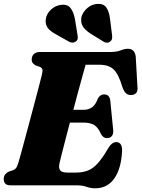

<svg xmlns="http://www.w3.org/2000/svg" viewBox="-22 -973 743 1008"><path d="M382 0H35Q13 0 5.2 -9.5Q-2.5 -19 -2.5 -33.5Q-2.5 -47.5 5.5 -57.5Q13.5 -67.5 25 -72.5L48 -80Q58 -84 63.5 -92.2Q69 -100.5 74.5 -119Q78.5 -131.5 87.8 -165.5Q97 -199.5 109.5 -246Q122 -292.5 135.8 -343.8Q149.5 -395 162.2 -443Q175 -491 184.5 -527.8Q194 -564.5 198 -581Q203 -601 200 -609.5Q197 -618 187 -622L165.5 -629.5Q157 -634 150.8 -641Q144.5 -648 144.5 -660.5Q144.5 -678 155.5 -689Q166.5 -700 188 -700H556.5Q590.5 -700 611 -708.5Q631.5 -717 650 -717Q684.5 -717 690.5 -677L699.5 -519Q705 -479.5 672 -474.5Q655 -472 642.2 -481Q629.5 -490 620 -517.5Q600.5 -584 574.5 -608.5Q548.5 -633 501.5 -633H427.5Q423.5 -619 413.5 -583.2Q403.5 -547.5 390.2 -498.5Q377 -449.5 363 -396.5H417.5Q441 -396.5 460 -408.8Q479 -421 492 -456Q504 -477.5 524 -477.5Q553 -477.5 557 -445L572 -292.5Q574.5 -269.5 565.2 -258.8Q556 -248 540 -248Q528 -248 520.2 -254.5Q512.5 -261 507 -271.5Q493 -304 472.2 -316.8Q451.5 -329.5 413.5 -329.5H345Q332 -279.5 320.2 -234.8Q308.5 -190 300.5 -158Q292.5 -126 290 -114.5Q285 -90.5 294 -78.8Q303 -67 332 -67H377Q412 -67 439 -77.5Q466 -88 490.2 -114.5Q514.5 -141 542.5 -189Q564 -227 587.5 -227Q619.5 -227 619 -182.5Q615 -89.5 578.8 -37Q542.5 15.5 478 15.5Q454 15.5 432.2 7.8Q410.5 0 382 0ZM555.5 -875 566.5 -787.5Q567.5 -777.5 566 -769.2Q564.5 -761 556 -754.5Q548 -748.5 538.2 -749Q528.5 -749.5 521.5 -754.5L452.5 -797Q425 -815 413 -834.5Q401 -854 405 -881.5Q411 -907.5 434.2 -928.8Q457.5 -950 488 -952.5Q521.5 -955 536.2 -933.5Q551 -912 555.5 -875ZM371 -875 385 -789Q387 -779 386 -770.8Q385 -762.5 376.5 -755.5Q369 -749.5 359.2 -749.2Q349.5 -749 341.5 -753.5L270.5 -793.5Q241.5 -809 228 -827.5Q214.5 -846 218.5 -873.5Q222 -899.5 244.5 -921.5Q267 -943.5 298 -947.5Q331.5 -952 347.8 -931.5Q364 -911 371 -875Z"/></svg>

Font: Fraunces 72pt Soft Black
Style: Italic
Weight: 900
Italic angle: -16°
Version: Version 1.000;[b76b70a41]